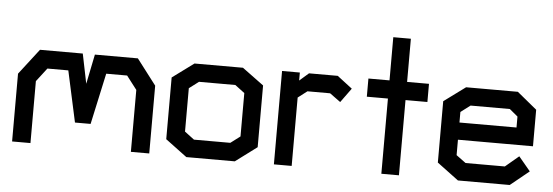

<svg xmlns="http://www.w3.org/2000/svg" viewBox="-47 -838 2822 979"><g transform="rotate(5 1364.0 -348.5)"><path d="M648 0V-317L595 -386H488L431 -124H351L294 -386H187L134 -317V0H40V-347L141 -478H360L391 -326L422 -478H642L742 -347V0Z M1180 2H932L822 -80V-396L932 -477H1180L1290 -396V-80ZM1198 -349 1149 -386H963L914 -349V-127L963 -90H1149L1198 -127Z M1689 -346 1634 -386H1518L1471 -350V0H1380V-478H1471V-437L1518 -478H1665L1742 -419Z M2020 -385V0H1930V-385H1822V-478H1930V-699H2020V-478H2132V-385Z M2304 -207V-128L2353 -92H2554L2623 -150L2683 -78L2587 0H2322L2212 -82V-396L2322 -477H2587L2688 -394V-207ZM2596 -351 2554 -386H2353L2304 -349V-295H2596Z"/></g></svg>

Font: Turret Road
Style: Bold
Weight: 700
Designer: Noponies
Foundry: Noponies
Version: Version 1.001; ttfautohint (v1.8)